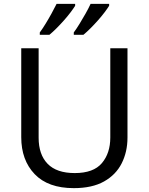

<svg xmlns="http://www.w3.org/2000/svg" viewBox="-20 -964 771 994"><path d="M640 -252Q640 -178 610 -118.5Q580 -59 518.5 -24.5Q457 10 362 10Q229 10 159.5 -62.5Q90 -135 90 -254V-714H180V-251Q180 -164 226.5 -116Q273 -68 367 -68Q464 -68 507.5 -119.5Q551 -171 551 -252V-714H640ZM545 -934Q537 -921 522 -901Q507 -881 487.5 -859Q468 -837 448.5 -817.5Q429 -798 412 -784H362V-796Q376 -815 392 -841Q408 -867 423.5 -894.5Q439 -922 449 -944H545ZM369 -934Q361 -921 346 -901Q331 -881 311.5 -859Q292 -837 272.5 -817.5Q253 -798 236 -784H186V-796Q200 -815 216 -841Q232 -867 247 -894.5Q262 -922 273 -944H369Z"/></svg>

Font: Noto Sans Gunjala Gondi
Style: Regular
Weight: 400
Designer: Ek Type
Foundry: Ek Type
Version: Version 1.004